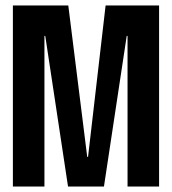

<svg xmlns="http://www.w3.org/2000/svg" viewBox="-20 -680 627 700"><path d="M27 0V-660H229L298 -108H301L365 -660H560V0H445V-549H442L359 0H228L145 -549H142V0Z"/></svg>

Font: Bricolage Grotesque 48pt Condensed SemiBold
Style: Regular
Weight: 600
Width: 3
Designer: Mathieu Triay
Foundry: Atelier Triay
Version: Version 1.000; ttfautohint (v1.8.4.7-5d5b);gftools[0.9.32]